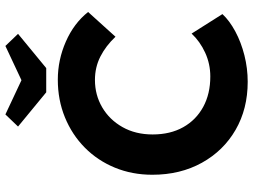

<svg xmlns="http://www.w3.org/2000/svg" viewBox="-136 -814 960 729"><g transform="rotate(-90 344.5 -450.0)"><path d="M398 10Q295 10 215.5 -36Q136 -82 90.5 -164Q45 -246 45 -352Q45 -429 72 -494.5Q99 -560 148 -608.5Q197 -657 263 -684Q329 -711 406 -711Q481 -711 550.5 -680.5Q620 -650 663 -596L569 -492Q534 -529 493.5 -549.5Q453 -570 405 -570Q348 -570 301 -542.5Q254 -515 226 -465.5Q198 -416 198 -351Q198 -284 225.5 -235Q253 -186 302.5 -159Q352 -132 418 -132Q466 -132 508.5 -151.5Q551 -171 581 -203L655 -86Q630 -59 589 -37Q548 -15 498.5 -2.5Q449 10 398 10ZM358 -755 228 -862 274 -910 404 -849 534 -910 580 -862 450 -755Z"/></g></svg>

Font: Lexend Deca SemiBold
Style: Regular
Weight: 600
Designer: Bonnie Shaver-Troup, Thomas Jockin
Foundry: Lexend
Version: Version 1.008; ttfautohint (v1.8.4.7-5d5b)